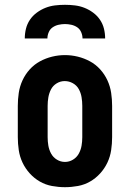

<svg xmlns="http://www.w3.org/2000/svg" viewBox="-20 -770 540 798"><path d="M250 8Q223 8 196 3Q169 -2 145.5 -15.5Q122 -29 103.5 -49.5Q85 -70 73.5 -94.5Q62 -119 58 -146Q54 -173 54 -200V-330Q54 -357 58 -384Q62 -411 73.5 -436Q85 -461 103.5 -481.5Q122 -502 146 -515Q170 -528 196.5 -534.5Q223 -541 250 -541Q277 -541 303.5 -534.5Q330 -528 354 -515Q378 -502 396.5 -481.5Q415 -461 426.5 -436Q438 -411 442 -384Q446 -357 446 -330V-200Q446 -173 442 -146Q438 -119 426.5 -94.5Q415 -70 396.5 -49.5Q378 -29 354.5 -15.5Q331 -2 304 3Q277 8 250 8ZM250 -97Q268 -97 283.5 -106.5Q299 -116 307.5 -131.5Q316 -147 319 -164.5Q322 -182 322 -200V-330Q322 -348 319 -366Q316 -384 307.5 -399.5Q299 -415 283 -424Q267 -433 249 -433Q231 -433 215.5 -423.5Q200 -414 192 -398.5Q184 -383 181 -365.5Q178 -348 178 -330V-200Q178 -182 181 -164.5Q184 -147 192.5 -131.5Q201 -116 216.5 -106.5Q232 -97 250 -97ZM83 -610Q83 -631 88 -651Q93 -671 104.5 -688Q116 -705 133 -717.5Q150 -730 169 -737.5Q188 -745 208.5 -747.5Q229 -750 250 -750Q271 -750 291.5 -747.5Q312 -745 331 -737.5Q350 -730 367 -717.5Q384 -705 395.5 -688Q407 -671 412 -651Q417 -631 417 -610H323Q323 -623 317.5 -636Q312 -649 301 -656.5Q290 -664 276.5 -667Q263 -670 250 -670Q237 -670 223.5 -667Q210 -664 199 -656.5Q188 -649 182.5 -636Q177 -623 177 -610Z"/></svg>

Font: Iosevka Slab Extrabold
Style: Regular
Weight: 800
Monospace: yes
Designer: Belleve Invis
Foundry: Belleve Invis
Version: Version 11.1.1; ttfautohint (v1.8.3)